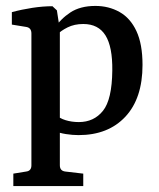

<svg xmlns="http://www.w3.org/2000/svg" viewBox="-20 -448 538 648"><path d="M25 180V138L68 131Q86 129 86 110V-335Q86 -354 69 -357L20 -365V-407Q53 -416 89 -421.5Q125 -427 157 -427L172 -413L182 -348V110Q182 129 201 131L261 138V180ZM245 8Q225 8 202.5 4.5Q180 1 161 -7L169 -61Q180 -49 201 -42.5Q222 -36 246 -36Q297 -36 327.5 -74Q358 -112 359 -210Q360 -290 336 -328.5Q312 -367 261 -367Q231 -367 208 -355.5Q185 -344 173 -331L163 -351Q184 -384 217.5 -406Q251 -428 302 -428Q347 -428 383.5 -407.5Q420 -387 440.5 -343Q461 -299 461 -229Q461 -116 403 -54Q345 8 245 8Z"/></svg>

Font: Rasa Medium
Style: Regular
Weight: 500
Designer: Anna Giedrys (Yrsa+Rasa design), David Brezina (Yrsa art-direction, Rasa art-direction, design)
Foundry: Rosetta Type Foundry
Version: Version 2.004